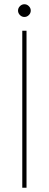

<svg xmlns="http://www.w3.org/2000/svg" viewBox="-20 -885 230 905"><path d="M116 -814Q107 -805 95 -805Q83 -805 74 -814Q65 -823 65 -835Q65 -847 74 -856Q83 -865 95 -865Q107 -865 116 -856Q125 -847 125 -835Q125 -823 116 -814ZM85 0V-740H105V0Z"/></svg>

Font: SVN-Poppins Thin
Style: Regular
Weight: 100
Designer: Ninad Kale (Devanagari), Jonny Pinhorn (Latin)
Foundry: Indian Type Foundry
Version: Version 3.002 2017